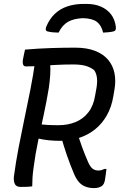

<svg xmlns="http://www.w3.org/2000/svg" viewBox="-20 -954 640 983"><path d="M371 -286Q385 -243 399.5 -203Q414 -163 432 -122Q442 -100 454 -90.5Q466 -81 484 -81Q493 -81 500.5 -83.5Q508 -86 515 -89H525Q523 -74 521.5 -60.5Q520 -47 517 -31Q515 -20 510.5 -12Q506 -4 499 0Q492 4 483 6.5Q474 9 462 9Q437 9 417.5 1.5Q398 -6 384 -22Q370 -38 359 -64Q339 -111 322.5 -159Q306 -207 292 -257ZM108 -700Q179 -706 242 -708Q305 -710 365 -710Q425 -710 467 -693.5Q509 -677 533.5 -648Q558 -619 566 -580Q574 -541 566 -495L560 -460Q551 -406 527 -363.5Q503 -321 467 -292Q431 -263 385 -248Q339 -233 287 -233Q256 -233 228 -236Q200 -239 175 -245L153 -238L169 -320Q195 -316 221 -314.5Q247 -313 280 -313Q327 -313 366.5 -329Q406 -345 432.5 -379Q459 -413 467 -465L473 -498Q479 -530 476.5 -554Q474 -578 462 -595Q443 -610 418 -617Q393 -624 355 -624Q307 -624 262.5 -621.5Q218 -619 180 -616.5Q142 -614 113 -614Q102 -614 98.5 -623Q95 -632 97 -647Q100 -662 102.5 -674.5Q105 -687 108 -700ZM145 0Q131 2 116.5 2.5Q102 3 86 3Q64 3 56.5 -11Q49 -25 51 -49Q61 -124 75 -197Q89 -270 104.5 -343.5Q120 -417 135 -492.5Q150 -568 161 -647L252 -652L237 -627Q239 -600 237 -569.5Q235 -539 230 -504Q219 -437 204.5 -369.5Q190 -302 175.5 -234Q161 -166 152 -96Q148 -69 146.5 -45Q145 -21 145 0ZM280 -787Q265 -787 250.5 -788.5Q236 -790 224 -793Q216 -795 214.5 -801.5Q213 -808 217 -818Q234 -858 261 -883.5Q288 -909 325.5 -921.5Q363 -934 408 -934H423Q465 -934 497 -920Q529 -906 548.5 -880.5Q568 -855 573 -818Q574 -807 571.5 -801Q569 -795 560 -793Q548 -790 535.5 -789Q523 -788 508 -787Q499 -825 475.5 -842.5Q452 -860 404 -861Q358 -859 328.5 -842.5Q299 -826 280 -787Z"/></svg>

Font: Rec Mono Semicasual
Style: Italic
Weight: 400
Italic angle: -10°
Version: Version 1.085; ttfautohint (v1.8.4.7-5d5b)